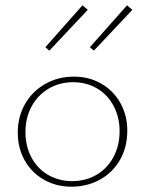

<svg xmlns="http://www.w3.org/2000/svg" viewBox="-20 -701 547 724"><path d="M47 -201Q47 -261 74.5 -309Q102 -357 150.5 -384.5Q199 -412 259 -412Q316 -412 362 -385.5Q408 -359 434 -312.5Q460 -266 460 -208Q460 -147 433 -99Q406 -51 357.5 -24Q309 3 249 3Q192 3 145.5 -23.5Q99 -50 73 -96.5Q47 -143 47 -201ZM431 -206Q431 -259 408.5 -301.5Q386 -344 346 -367.5Q306 -391 256 -391Q204 -391 163 -366.5Q122 -342 99 -299.5Q76 -257 76 -203Q76 -150 98.5 -107.5Q121 -65 161.5 -41.5Q202 -18 252 -18Q304 -18 345 -42.5Q386 -67 408.5 -110Q431 -153 431 -206ZM151 -523 291 -681 311 -664 166 -510ZM319 -523 459 -681 479 -664 334 -510Z"/></svg>

Font: Ysabeau Extralight
Style: Regular
Weight: 200
Designer: Christian Thalmann (Catharsis Fonts)
Version: Version 0.003